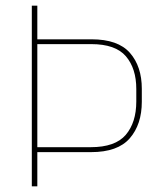

<svg xmlns="http://www.w3.org/2000/svg" viewBox="-20 -659 576 679"><path d="M102.5 -121V-138.5H301Q387.5 -138.5 424.8 -182.2Q462 -226 462 -300V-344Q462 -417 425.2 -460Q388.5 -503 302.5 -503H101.5V-520H303.5Q397.5 -520 439.5 -472Q481.5 -424 481.5 -345V-299Q481.5 -219 439 -170Q396.5 -121 302 -121ZM92.5 0V-639H112V-515V-508V-134V-127V0Z"/></svg>

Font: Anek Odia Thin
Style: Regular
Weight: 250
Version: Version 1.003